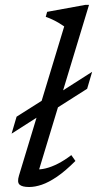

<svg xmlns="http://www.w3.org/2000/svg" viewBox="-20 -740 390 770"><path d="M46.5 -272 166.5 -348 196 -354 349.5 -452 329.5 -384 182.5 -290.5 154 -285.5 26.5 -204ZM237.5 -634Q228.5 -640.5 216.8 -647.5Q205 -654.5 191.5 -661Q178 -667.5 163.5 -672.5L169 -692.5L322.5 -720.5H337L131 -41L121 -61Q140 -59 163.5 -64.8Q187 -70.5 213.2 -84Q239.5 -97.5 266 -118L282.5 -94.5Q242 -54 208.5 -31.2Q175 -8.5 147.5 0.8Q120 10 97 10Q69 10 58.5 0.5Q48 -9 56 -35.5Z"/></svg>

Font: Newsreader 14pt
Style: Italic
Weight: 400
Italic angle: -17°
Designer: Hugues Gentile
Foundry: Production Type
Version: Version 1.003